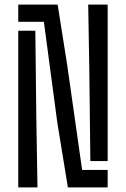

<svg xmlns="http://www.w3.org/2000/svg" viewBox="-20 -820 551 840"><path d="M277 0 230.5 -285.1 172 -724.6H59.9V-800H232.2L273.9 -536.3L339.3 -76.4H451V0ZM59.9 0V-685.6H134.6L138.9 -304.6L144 0ZM375.3 -115.4 370.8 -511.8 365.9 -800H451V-115.4Z"/></svg>

Font: Big Shoulders Stencil Text SC Thin
Style: Regular
Weight: 100
Designer: Patric King
Foundry: XO Type Co
Version: Version 2.001